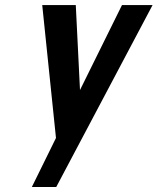

<svg xmlns="http://www.w3.org/2000/svg" viewBox="-20 -544 622 757"><path d="M200.7 0 146.5 -523.9H278.8L295.4 -189L460.9 -523.9H581.5L201.7 193.4H105.5Z"/></svg>

Font: Tuffy
Style: BoldItalic
Weight: 700
Italic angle: -12°
Designer: Thatcher Ulrich, Karoly Barta, Michael Everson
Version: Version 001.271